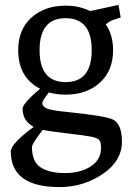

<svg xmlns="http://www.w3.org/2000/svg" viewBox="-20 -526 549 781"><path d="M247 -141Q210 -141 179 -150Q152 -116 152 -107Q152 -98 160 -91Q168 -84 186.5 -80Q205 -76 221.5 -74Q238 -72 267 -69Q393 -56 431 -43Q476 -29 476 50Q476 129 397.5 182Q319 235 222 235Q24 235 24 90Q24 59 117 -10Q72 -34 72 -84Q72 -105 143 -165Q54 -211 54 -322Q54 -406 108 -454.5Q162 -503 247 -503Q302 -503 347 -481L462 -506L471 -455L435 -443Q429 -441 410 -427Q440 -384 440 -322Q440 -238 386 -189.5Q332 -141 247 -141ZM141 -322Q141 -192 247 -192Q353 -192 353 -322Q353 -452 247 -452Q141 -452 141 -322ZM154 2Q110 59 110 72Q110 132 145.5 155Q181 178 244 178Q307 178 349 151Q391 124 391 75Q391 52 383.5 43.5Q376 35 351.5 30Q327 25 249.5 16Q172 7 154 2Z"/></svg>

Font: Andada
Style: Regular
Weight: 400
Designer: Carolina Giovagnoli
Foundry: Carolina Giovagnoli
Version: Version 1.002